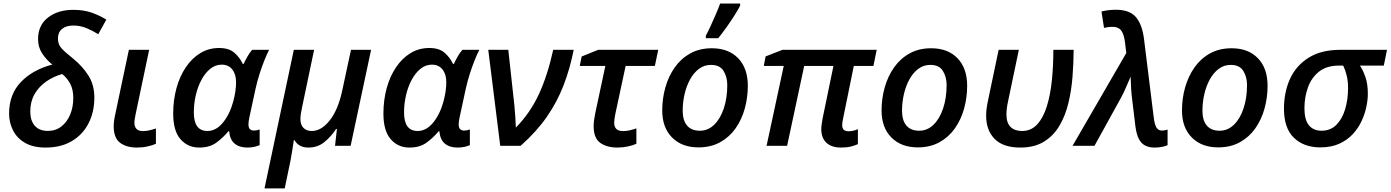

<svg xmlns="http://www.w3.org/2000/svg" viewBox="-20 -821 7829 1081"><path d="M236.8 9.8Q166.5 9.8 121.1 -16.6Q75.7 -43 53.5 -86.7Q31.2 -130.4 31.2 -181.2Q31.2 -290 97.9 -359.4Q164.6 -428.7 274.4 -457.5Q240.7 -484.9 217.5 -520Q194.3 -555.2 194.3 -601.1Q194.3 -678.7 250 -722.2Q305.7 -765.6 392.6 -765.6Q452.1 -765.6 497.6 -749.3Q543 -732.9 578.6 -710.4L533.2 -628.4Q501.5 -648.4 466.6 -662.8Q431.6 -677.2 392.6 -677.2Q352.5 -677.2 329.3 -658.2Q306.2 -639.2 306.2 -604Q306.2 -570.8 326.7 -548.6Q347.2 -526.4 391.6 -491.2Q443.4 -449.2 477.3 -396.5Q511.2 -343.8 511.2 -272Q511.2 -190.9 478.8 -127.2Q446.3 -63.5 385 -26.9Q323.7 9.8 236.8 9.8ZM249.5 -84Q293.5 -84 325.4 -108.9Q357.4 -133.8 375 -175.8Q392.6 -217.8 392.6 -269.5Q392.6 -317.4 374.8 -350.3Q356.9 -383.3 330.1 -404.3Q280.3 -390.1 239.5 -361.6Q198.7 -333 174.6 -290.8Q150.4 -248.5 150.4 -193.8Q150.4 -142.1 175.8 -113Q201.2 -84 249.5 -84Z M751 9.8Q692.9 9.8 656.5 -16.8Q620.1 -43.5 620.1 -110.8Q620.1 -124 622.3 -141.1Q624.5 -158.2 630.4 -184.6L705.6 -540.5H819.8L743.7 -178.7Q740.7 -165 738.8 -152.3Q736.8 -139.6 736.8 -129.9Q736.8 -107.9 748.3 -95.5Q759.8 -83 784.7 -83Q802.7 -83 819.8 -86.9Q836.9 -90.8 857.9 -97.7V-11.7Q840.3 -2.9 811.3 3.4Q782.2 9.8 751 9.8Z M1101.6 9.8Q1037.1 9.8 996.1 -37.4Q955.1 -84.5 955.1 -181.2Q955.1 -257.3 973.4 -324.2Q991.7 -391.1 1026.1 -442.1Q1060.5 -493.2 1107.9 -522Q1155.3 -550.8 1213.4 -550.8Q1268.6 -550.8 1299.1 -524.4Q1329.6 -498 1347.2 -460.9H1351.6Q1359.4 -478 1372.6 -501.7Q1385.7 -525.4 1399.9 -540.5H1495.1Q1483.9 -519 1469.7 -484.1Q1455.6 -449.2 1441.9 -406.7Q1428.2 -364.3 1418.5 -319.8L1383.8 -159.2Q1378.9 -137.7 1378.9 -120.1Q1378.9 -85.9 1409.7 -85.9Q1425.3 -85.9 1441.9 -91.8V-3.9Q1432.1 1 1413.3 5.4Q1394.5 9.8 1372.6 9.8Q1327.6 9.8 1301 -12.5Q1274.4 -34.7 1270 -82.5H1266.6Q1236.3 -45.9 1198.2 -18.1Q1160.2 9.8 1101.6 9.8ZM1147.9 -83.5Q1196.3 -83.5 1234.9 -130.4Q1273.4 -177.2 1293 -248.5Q1309.1 -308.1 1309.1 -357.9Q1309.1 -402.8 1287.8 -429.9Q1266.6 -457 1228 -457Q1192.9 -457 1164.1 -433.8Q1135.3 -410.6 1114.3 -371.6Q1093.3 -332.5 1082.3 -284.7Q1071.3 -236.8 1071.3 -187.5Q1071.3 -83.5 1147.9 -83.5Z M1469.2 239.7 1634.3 -540.5H1748.5L1680.2 -214.4Q1671.4 -174.3 1671.4 -150.9Q1671.4 -119.1 1688.2 -101.3Q1705.1 -83.5 1735.8 -83.5Q1788.6 -83.5 1835.7 -142.3Q1882.8 -201.2 1906.2 -308.1L1956.1 -540.5H2069.3L1954.1 0H1866.2L1877 -94.7H1872.1Q1844.2 -51.8 1806.2 -21Q1768.1 9.8 1716.3 9.8Q1662.1 9.8 1638.2 -31.7H1634.3Q1630.9 -8.8 1625.5 25.9Q1620.1 60.5 1615.2 85L1583 239.7Z M2285.2 9.8Q2220.7 9.8 2179.7 -37.4Q2138.7 -84.5 2138.7 -181.2Q2138.7 -257.3 2157 -324.2Q2175.3 -391.1 2209.7 -442.1Q2244.1 -493.2 2291.5 -522Q2338.9 -550.8 2397 -550.8Q2452.1 -550.8 2482.7 -524.4Q2513.2 -498 2530.8 -460.9H2535.2Q2543 -478 2556.2 -501.7Q2569.3 -525.4 2583.5 -540.5H2678.7Q2667.5 -519 2653.3 -484.1Q2639.2 -449.2 2625.5 -406.7Q2611.8 -364.3 2602.1 -319.8L2567.4 -159.2Q2562.5 -137.7 2562.5 -120.1Q2562.5 -85.9 2593.3 -85.9Q2608.9 -85.9 2625.5 -91.8V-3.9Q2615.7 1 2596.9 5.4Q2578.1 9.8 2556.2 9.8Q2511.2 9.8 2484.6 -12.5Q2458 -34.7 2453.6 -82.5H2450.2Q2419.9 -45.9 2381.8 -18.1Q2343.8 9.8 2285.2 9.8ZM2331.5 -83.5Q2379.9 -83.5 2418.5 -130.4Q2457 -177.2 2476.6 -248.5Q2492.7 -308.1 2492.7 -357.9Q2492.7 -402.8 2471.4 -429.9Q2450.2 -457 2411.6 -457Q2376.5 -457 2347.7 -433.8Q2318.8 -410.6 2297.9 -371.6Q2276.9 -332.5 2265.9 -284.7Q2254.9 -236.8 2254.9 -187.5Q2254.9 -83.5 2331.5 -83.5Z M2796.4 0 2729 -540.5H2841.8L2876 -228.5Q2879.4 -196.3 2881.3 -163.3Q2883.3 -130.4 2884.3 -102.5Q2965.3 -185.1 3014.4 -291.5Q3063.5 -397.9 3094.7 -540.5H3210Q3189 -433.6 3152.6 -339.6Q3116.2 -245.6 3057.6 -161.6Q2999 -77.6 2911.1 0Z M3456.1 9.8Q3396.5 9.8 3359.4 -16.8Q3322.3 -43.5 3322.3 -110.8Q3322.3 -125 3324.7 -144Q3327.1 -163.1 3331.1 -182.1L3388.2 -449.7H3244.1L3254.9 -502.9L3347.7 -540.5H3686L3667 -449.7H3502.4L3444.8 -181.2Q3441.9 -166 3439.9 -152.8Q3438 -139.6 3438 -129.9Q3438 -83 3487.8 -83Q3506.3 -83 3523.9 -86.9Q3541.5 -90.8 3563 -98.1V-11.7Q3544.9 -2.9 3515.9 3.4Q3486.8 9.8 3456.1 9.8Z M3912.1 8.8Q3819.3 8.8 3763.9 -46.9Q3708.5 -102.5 3708.5 -199.2Q3708.5 -266.6 3726.3 -329.3Q3744.1 -392.1 3779.3 -441.9Q3814.5 -491.7 3866.7 -520.5Q3918.9 -549.3 3987.8 -549.3Q4082 -549.3 4136.2 -492.9Q4190.4 -436.5 4190.4 -337.9Q4190.4 -272 4173.3 -210Q4156.2 -147.9 4121.6 -98.6Q4086.9 -49.3 4034.7 -20.3Q3982.4 8.8 3912.1 8.8ZM3920.4 -85Q3966.3 -85 4001 -118.7Q4035.6 -152.3 4055.2 -210.7Q4074.7 -269 4074.7 -342.8Q4074.7 -387.2 4054 -421.4Q4033.2 -455.6 3982.9 -455.6Q3944.8 -455.6 3915.3 -433.3Q3885.7 -411.1 3865.2 -373.8Q3844.7 -336.4 3834.2 -290.5Q3823.7 -244.6 3823.7 -197.3Q3823.7 -143.1 3848.4 -114Q3873 -85 3920.4 -85ZM3954.1 -606V-620.1Q3966.8 -644 3981.7 -676.3Q3996.6 -708.5 4010.7 -741.5Q4024.9 -774.4 4034.7 -801.3H4147V-788.6Q4134.8 -765.1 4114.7 -733.4Q4094.7 -701.7 4071 -668.5Q4047.4 -635.3 4023.9 -606Z M4715.8 9.8Q4661.6 9.8 4632.8 -17.3Q4604 -44.4 4604 -94.2Q4604 -106.4 4606.2 -121.6Q4608.4 -136.7 4611.8 -155.8L4672.4 -449.7H4507.8L4411.6 0H4295.9L4392.6 -449.7H4280.3L4290.5 -503.4L4385.7 -540.5H4916L4897.5 -449.7H4787.1L4726.6 -152.8Q4721.7 -129.9 4721.7 -116.7Q4721.7 -82 4756.8 -82Q4771.5 -82 4784.9 -85.2Q4798.3 -88.4 4810.1 -93.8V-9.3Q4793 -1.5 4769.8 4.2Q4746.6 9.8 4715.8 9.8Z M5147 8.8Q5054.2 8.8 4998.8 -46.9Q4943.4 -102.5 4943.4 -199.2Q4943.4 -266.6 4961.2 -329.3Q4979 -392.1 5014.2 -441.9Q5049.3 -491.7 5101.6 -520.5Q5153.8 -549.3 5222.7 -549.3Q5316.9 -549.3 5371.1 -492.9Q5425.3 -436.5 5425.3 -337.9Q5425.3 -272 5408.2 -210Q5391.1 -147.9 5356.4 -98.6Q5321.8 -49.3 5269.5 -20.3Q5217.3 8.8 5147 8.8ZM5155.3 -85Q5201.2 -85 5235.8 -118.7Q5270.5 -152.3 5290 -210.7Q5309.6 -269 5309.6 -342.8Q5309.6 -387.2 5288.8 -421.4Q5268.1 -455.6 5217.8 -455.6Q5179.7 -455.6 5150.1 -433.3Q5120.6 -411.1 5100.1 -373.8Q5079.6 -336.4 5069.1 -290.5Q5058.6 -244.6 5058.6 -197.3Q5058.6 -143.1 5083.3 -114Q5107.9 -85 5155.3 -85Z M5724.6 9.8Q5627.9 9.8 5580.1 -38.8Q5532.2 -87.4 5532.2 -169.9Q5532.2 -189 5534.7 -209Q5537.1 -229 5543.5 -258.8L5602.5 -540.5H5716.3L5657.2 -258.3Q5650.9 -230 5648.7 -211.4Q5646.5 -192.9 5646.5 -177.2Q5646.5 -128.9 5669.7 -106.2Q5692.9 -83.5 5734.4 -83.5Q5785.6 -83.5 5819.8 -120.8Q5854 -158.2 5874 -222.7Q5894 -287.1 5902.3 -369.1Q5910.6 -451.2 5910.6 -540.5H6024.9Q6024.4 -467.8 6018.6 -390.6Q6012.7 -313.5 5995.6 -241.9Q5978.5 -170.4 5945.3 -113.8Q5912.1 -57.1 5858.2 -23.7Q5804.2 9.8 5724.6 9.8Z M6480.5 9.8Q6431.6 9.8 6406.2 -18.1Q6380.9 -45.9 6373 -106.4L6354.5 -259.8Q6350.6 -288.1 6348.4 -324Q6346.2 -359.9 6345.7 -389.2Q6333 -361.3 6320.3 -330.8Q6307.6 -300.3 6292 -271.5L6142.1 0H6018.6L6321.3 -522.5L6314 -582Q6308.6 -627.4 6293 -648.7Q6277.3 -669.9 6245.1 -669.9Q6231.4 -669.9 6218.8 -668.2Q6206.1 -666.5 6195.8 -664.1L6181.6 -756.3Q6198.7 -760.7 6219.7 -763.4Q6240.7 -766.1 6262.2 -766.1Q6340.3 -766.1 6375.5 -724.6Q6410.6 -683.1 6420.9 -602.5L6475.6 -161.1Q6480.5 -119.6 6491.2 -102.8Q6502 -85.9 6521.5 -85.9Q6527.8 -85.9 6536.4 -87.2Q6544.9 -88.4 6553.7 -91.3V-3.4Q6541 2 6522.2 5.9Q6503.4 9.8 6480.5 9.8Z M6838.4 8.8Q6745.6 8.8 6690.2 -46.9Q6634.8 -102.5 6634.8 -199.2Q6634.8 -266.6 6652.6 -329.3Q6670.4 -392.1 6705.6 -441.9Q6740.7 -491.7 6793 -520.5Q6845.2 -549.3 6914.1 -549.3Q7008.3 -549.3 7062.5 -492.9Q7116.7 -436.5 7116.7 -337.9Q7116.7 -272 7099.6 -210Q7082.5 -147.9 7047.9 -98.6Q7013.2 -49.3 6960.9 -20.3Q6908.7 8.8 6838.4 8.8ZM6846.7 -85Q6892.6 -85 6927.2 -118.7Q6961.9 -152.3 6981.4 -210.7Q7001 -269 7001 -342.8Q7001 -387.2 6980.2 -421.4Q6959.5 -455.6 6909.2 -455.6Q6871.1 -455.6 6841.6 -433.3Q6812 -411.1 6791.5 -373.8Q6771 -336.4 6760.5 -290.5Q6750 -244.6 6750 -197.3Q6750 -143.1 6774.7 -114Q6799.3 -85 6846.7 -85Z M7413.6 8.8Q7321.3 8.8 7265.1 -45.2Q7209 -99.1 7209 -208.5Q7209 -303.2 7243.7 -378.2Q7278.3 -453.1 7348.9 -496.8Q7419.4 -540.5 7526.4 -540.5H7789.1L7771 -451.7H7636.7Q7653.8 -426.3 7667.5 -387.5Q7681.2 -348.6 7681.2 -292.5Q7681.2 -259.8 7672.9 -219.7Q7664.6 -179.7 7646 -139.4Q7627.4 -99.1 7596.4 -65.7Q7565.4 -32.2 7520.3 -11.7Q7475.1 8.8 7413.6 8.8ZM7420.9 -85Q7471.2 -85 7504.4 -118.7Q7537.6 -152.3 7553.7 -207Q7569.8 -261.7 7569.8 -325.2Q7569.8 -364.7 7562 -396.2Q7554.2 -427.7 7542.5 -451.7H7518.1Q7449.2 -451.7 7406.5 -417.7Q7363.8 -383.8 7344 -328.9Q7324.2 -273.9 7324.2 -210.9Q7324.2 -147.5 7349.1 -116.2Q7374 -85 7420.9 -85Z"/></svg>

Font: Open Sans SemiBold
Style: Italic
Weight: 600
Italic angle: -12°
Designer: Monotype Design Team
Foundry: Monotype Imaging Inc.
Version: Version 3.003; ttfautohint (v1.8.4)